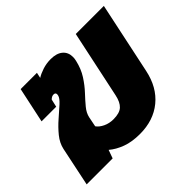

<svg xmlns="http://www.w3.org/2000/svg" viewBox="-142 -719 909 909"><g transform="rotate(-45 312.5 -265.0)"><path d="M332 10Q279 10 240 -4.5Q201 -19 174 -42L159 0H-15L26 -196Q33 -229 57 -258.5Q81 -288 110 -313Q139 -338 161.5 -358.5Q184 -379 187 -393Q188 -396 188 -400Q188 -412 175 -412Q163 -412 152 -401L143 -362H45L83 -540H192L186 -512Q203 -523 229 -531.5Q255 -540 284 -540Q323 -540 344.5 -522Q366 -504 366 -472Q366 -461 363 -449Q353 -405 331.5 -371.5Q310 -338 285.5 -312Q261 -286 242 -263Q223 -240 218 -216L208 -166Q219 -150 242 -139Q265 -128 293 -128Q334 -128 353 -145.5Q372 -163 380 -201L452 -540H640L564 -181Q545 -90 484 -40Q423 10 332 10Z"/></g></svg>

Font: Kanit
Style: Bold Italic
Weight: 700
Italic angle: -12°
Designer: Katatrad Team
Foundry: CadsonDemak
Version: Version 2.000; ttfautohint (v1.8.3)